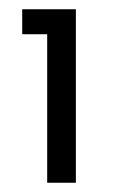

<svg xmlns="http://www.w3.org/2000/svg" viewBox="-20 -770 293 415"><path d="M82 -696H28V-750H144V-375H82Z"/></svg>

Font: Oakes Grotesk
Style: Bold
Weight: 600
Designer: Samuel Oakes
Foundry: Samuel Oakes
Version: Version 1.000;PS 001.000;hotconv 1.0.88;makeotf.lib2.5.64775